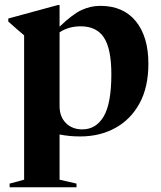

<svg xmlns="http://www.w3.org/2000/svg" viewBox="-20 -548 662 788"><path d="M294 205.5V220.5H19.5V205.5L79 189.5V-403Q69 -412 55.2 -423.2Q41.5 -434.5 14 -459.5V-472L218 -527.5H224.5V-438.5Q278 -490 315.2 -507Q352.5 -524 391.5 -524Q486 -524 537.5 -460.8Q589 -397.5 589 -286.5Q589 -190.5 552.8 -124Q516.5 -57.5 453.2 -22.8Q390 12 309 12Q265 12 224.5 4V189.5ZM437 -243Q437 -347 406.8 -393.5Q376.5 -440 311 -440Q262 -440 224.5 -415.5V-112.5Q224.5 -69 250.5 -43Q276.5 -17 317.5 -17Q374.5 -17 405.8 -70.5Q437 -124 437 -243Z"/></svg>

Font: Newsreader Display SemiBold
Style: Regular
Weight: 600
Designer: Hugues Gentile
Foundry: Production Type
Version: Version 1.001